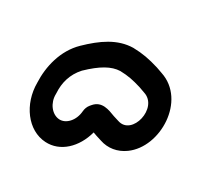

<svg xmlns="http://www.w3.org/2000/svg" viewBox="-57 -63 465 399"><g transform="rotate(-20 175.0 137.0)"><path d="M107.8 145.9C89.1 159.3 66 157.9 56.2 144.8C45.2 130 51 106.3 67.6 93.2C68.3 92.6 69.3 91.7 69.8 91.3C86.5 75.4 108.2 64.8 135 65.9C173 69.9 196.1 78.6 209.9 94C221.6 108.7 227.7 119.9 235.8 138.8L241 152.8C258.1 193.5 185.9 229.5 170.5 190.1L165.2 177.5C159.7 161.7 153.1 140 129.1 140H125.1C119.2 140 112.7 142.3 107.8 145.9ZM114.2 194.9C114.8 196.6 116 200.4 117.2 203.1L122.5 215.9C130.2 235.7 146.6 249.9 168.2 255.3C234.1 271.9 317.6 198.3 289.1 127.1L283.9 113.2C274.2 90.4 266 75.8 251.8 58C227.2 29.8 190.9 20.4 149.3 16.1C106.8 11.8 67 32.3 39.4 57.7C0 90.6 -13.1 144.2 13.1 179.2C34.7 208.2 75.9 212.8 114.2 194.9Z"/></g></svg>

Font: Smoothie
Style: OutlineIt
Weight: 400
Foundry: Cannot Into Space Fonts
Version: Version 0.8